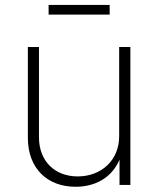

<svg xmlns="http://www.w3.org/2000/svg" viewBox="-20 -732 626 760"><path d="M278.8 7.3C354 7.3 421.4 -25.9 453.1 -100.1V0H496.1V-545.9H451.7V-192.9C451.7 -97.7 381.3 -33.7 287.6 -33.7C196.3 -33.7 134.3 -94.7 134.3 -188.5V-545.9H90.3V-186C90.3 -65.4 167.5 7.3 278.8 7.3ZM414.1 -712.4H172.4V-674.3H414.1Z"/></svg>

Font: Raveo ExtraLight
Style: Regular
Weight: 200
Designer: Jakub Foglar, Rasmus Andersson (Inter)
Foundry: Jakubfoglar.com
Version: Version 1.100;Glyphs 3.2.3 (3260)